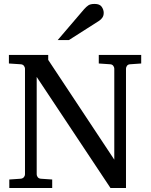

<svg xmlns="http://www.w3.org/2000/svg" viewBox="-20 -948 761 968"><path d="M691.9 -627.9 636.2 -624Q625.5 -623.5 620.4 -616.5Q615.2 -609.4 615.2 -602.1V0H537.1L165 -560.1V-68.8Q165 -61.5 170.2 -54.7Q175.3 -47.9 186 -46.9L243.2 -43V0H26.9V-43L84 -46.9Q94.7 -47.9 100.3 -54.7Q106 -61.5 106 -68.8V-602.1Q106 -609.4 100.3 -616.5Q94.7 -623.5 84 -624L24.9 -627.9V-670.9H223.1V-646L556.2 -143.1V-602.1Q556.2 -609.4 550.8 -616.5Q545.4 -623.5 535.2 -624L478 -627.9V-670.9H691.9ZM502.9 -883.3Q502.9 -869.6 496.6 -859.9Q490.2 -850.1 480 -843.3L327.6 -746.1H271L403.8 -901.4Q415 -914.1 425.5 -921.1Q436 -928.2 457 -928.2Q482.9 -928.2 492.9 -913.6Q502.9 -898.9 502.9 -883.3Z"/></svg>

Font: Charis
Style: Regular
Weight: 400
Designer: Walt Agee, Miriam Martin, Annie Olsen, Victor Gaultney, Lorna Priest, Alan Ward, Bob Hallissy, Martin Hosken, Sharon Cor
Foundry: SIL Global
Version: Version 7.000